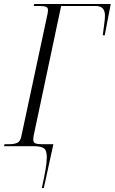

<svg xmlns="http://www.w3.org/2000/svg" viewBox="-42 -734 576 964"><path d="M-22 0 -19 -10H5Q29 -10 44.5 -17Q60 -24 65 -49L193 -647Q199 -672 199 -683Q199 -696 188.5 -700Q178 -704 157 -704H127L130 -714H514L484 -557H474Q478 -590 481.5 -615Q485 -640 485 -656Q485 -679 474 -691.5Q463 -704 436 -704H265L127 -53Q126 -46 125.5 -41Q125 -36 125 -33Q125 -18 136 -14Q147 -10 167 -10H226L178 210H168Q180 156 186.5 118Q193 80 193 55Q193 20 177.5 10Q162 0 128 0Z"/></svg>

Font: Noto Serif Display ExtraCondensed Light
Style: Italic
Weight: 300
Width: 2
Italic angle: -12°
Designer: Monotype Design Team
Foundry: Monotype Imaging Inc.
Version: Version 2.009